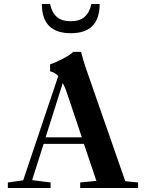

<svg xmlns="http://www.w3.org/2000/svg" viewBox="-20 -934 726 954"><path d="M332 -769Q188 -769 188 -914.1H229Q237.8 -871.1 262.5 -849.9Q287.1 -828.6 331.1 -828.6Q375 -828.6 399.9 -849.9Q424.8 -871.1 434.1 -914.1H475.1Q475.1 -769 332 -769ZM19 0V-27.3L95.2 -38.1L269.5 -556.2Q252.9 -574.2 229 -579.6V-614.7Q251 -620.6 291.5 -641.8Q332 -663.1 343.8 -676.3H382.8Q392.1 -637.7 406.2 -596.7L602.5 -33.7L666 -27.3V0H378.4V-27.3L459 -35.2L397 -219.2H196.8L139.6 -39.1L231.4 -27.3V0ZM314.5 -466.8Q304.7 -497.1 292 -521.5L206.5 -251.5H386.7Z"/></svg>

Font: Elstob SemiBold
Style: Regular
Weight: 600
Designer: Peter S. Baker
Version: Version 1.015